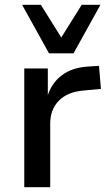

<svg xmlns="http://www.w3.org/2000/svg" viewBox="-20 -779 457 799"><path d="M81 0V-494H179V-377H177Q194 -433 237 -465.5Q280 -498 346 -502L392 -505L400 -409L325 -402Q260 -396 224.5 -359.5Q189 -323 189 -265V0ZM184 -557 72 -759H150L235 -623L320 -759H398L286 -557Z"/></svg>

Font: Nunito Sans 9pt SemiBold
Style: Regular
Weight: 600
Version: Version 3.101;gftools[0.9.27]